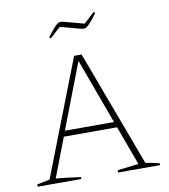

<svg xmlns="http://www.w3.org/2000/svg" viewBox="-92 -931 890 1009"><g transform="rotate(-10 353.0 -426.5)"><path d="M606 -25Q645 -19 680 -10V0H456V-12L569 -26L492 -235H208L128 -26Q162 -23 194.5 -19Q227 -15 260 -10V0H27V-12L95 -26L335 -644H375ZM219 -265H481L353 -614ZM230 -755 223 -763Q252 -801 267 -816Q282 -831 291 -832Q300 -833 311 -830L419 -801L476 -853L483 -846Q455 -808 439.5 -792.5Q424 -777 415 -776Q406 -775 395 -778L287 -807Z"/></g></svg>

Font: Piazzolla Thin
Style: Regular
Weight: 100
Designer: Juan Pablo del Peral
Foundry: Huerta Tipografica
Version: Version 1.330